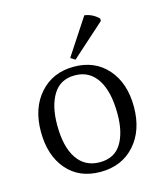

<svg xmlns="http://www.w3.org/2000/svg" viewBox="-104 -853 734 847"><g transform="rotate(-15 262.5 -429.0)"><path d="M389 -314Q389 -416 353 -471.5Q317 -527 250.5 -527Q184 -527 151.5 -474.5Q119 -422 119 -335Q119 -235 155.5 -181.5Q192 -128 259 -128Q326 -128 357.5 -178.5Q389 -229 389 -314ZM256 -565Q352 -565 409.5 -499.5Q467 -434 467 -326Q467 -218 408 -152Q349 -86 251.5 -86Q154 -86 98 -151.5Q42 -217 42 -325Q42 -433 101 -499Q160 -565 256 -565ZM251 -606 360 -772Q397 -767 424 -740V-729L272 -593Z"/></g></svg>

Font: Halant
Style: Regular
Weight: 400
Designer: Hitesh Malaviya (Devanagari), Satya Rajpurohit (Latin)
Foundry: Indian Type Foundry
Version: Version 1.100;PS 1.0;hotconv 1.0.78;makeotf.lib2.5.61930; tt